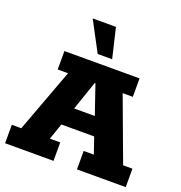

<svg xmlns="http://www.w3.org/2000/svg" viewBox="-142 -925 987 1047"><g transform="rotate(20 352.0 -401.5)"><path d="M2 0V-107H57L194 -476H134V-583H570V-476H511L648 -107H702V0H419V-107H478L431 -244L482 -201H221L270 -244L223 -107H283V0ZM277 -266 250 -307H451L425 -266L353 -476H349ZM310 -630 218 -803H353L394 -630Z"/></g></svg>

Font: Rokkitt SemiBold ExtraBold
Style: Regular
Weight: 800
Version: Version 3.103